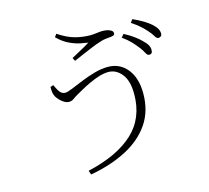

<svg xmlns="http://www.w3.org/2000/svg" viewBox="-119 -936 1237 1139"><g transform="rotate(-15 500.0 -367.0)"><path d="M820 -534Q809 -534 800.5 -551.5Q792 -569 776 -589Q760 -610 740 -631Q720 -652 689 -674L705 -693Q741 -674 766.5 -655Q792 -636 808 -619Q827 -601 834.5 -586Q842 -571 841 -556Q841 -544 835 -538.5Q829 -533 820 -534ZM295 38Q479 -4 576.5 -94Q674 -184 674 -332Q674 -415 640 -456.5Q606 -498 559 -498Q533 -498 502 -488.5Q471 -479 441 -465Q411 -451 386 -437Q361 -423 347 -415Q331 -406 318.5 -396.5Q306 -387 289 -387Q275 -387 260 -396Q245 -405 233 -418Q221 -431 215 -442Q208 -457 206.5 -469Q205 -481 205 -501L224 -507Q234 -485 242.5 -471Q251 -457 260.5 -451Q270 -445 281 -445Q295 -445 325.5 -457.5Q356 -470 396 -486.5Q436 -503 480 -515.5Q524 -528 564 -528Q637 -528 682 -472.5Q727 -417 727 -322Q727 -214 674 -136.5Q621 -59 526 -9.5Q431 40 304 63ZM376 -633Q398 -645 418.5 -656Q439 -667 457.5 -677.5Q476 -688 490 -697Q476 -699 446 -704.5Q416 -710 379 -727Q342 -744 307 -779L320 -797Q376 -760 422.5 -748Q469 -736 514 -736Q529 -736 552 -739Q575 -742 587 -742Q603 -742 617.5 -739Q632 -736 642 -729Q652 -722 652 -711Q652 -703 644.5 -699.5Q637 -696 624 -695Q614 -694 597.5 -692.5Q581 -691 560 -684Q537 -677 505.5 -664Q474 -651 442.5 -637.5Q411 -624 386 -613ZM899 -616Q888 -617 879 -633Q870 -649 853 -668Q835 -689 815 -706.5Q795 -724 764 -745L778 -764Q814 -748 840.5 -732Q867 -716 884 -701Q904 -683 912.5 -668.5Q921 -654 921 -638Q921 -627 914.5 -621.5Q908 -616 899 -616Z"/></g></svg>

Font: Noto Serif HK ExtraLight
Style: Regular
Weight: 200
Designer: Ryoko NISHIZUKA 西塚涼子 (kana & ideographs); Frank Grießhammer (Latin, Greek & Cyrillic); Wenlong ZHANG 张文龙 (bopomofo); San
Foundry: Adobe
Version: Version 2.002-H1;hotconv 1.1.0;makeotfexe 2.6.0